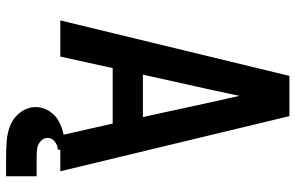

<svg xmlns="http://www.w3.org/2000/svg" viewBox="-186 -588 949 616"><g transform="rotate(90 288.0 -280.5)"><path d="M46 0H162L199 -168H377L415 0H530L471 -245L353 -735H224ZM220 -265 270 -490Q274 -511 279 -532.5Q284 -554 288 -575Q293 -554 297.5 -532.5Q302 -511 307 -490L356 -265ZM485 174H546V76H486Q485 76 485 76Q485 76 484 76Q471 76 458 74.5Q445 73 434 63.5Q423 54 423 41Q423 27 435 17.5Q447 8 461 8V-15Q438 -15 415 -11Q392 -7 371 4Q350 15 337 35.5Q324 56 324 79Q324 105 340.5 127.5Q357 150 381.5 160Q406 170 432.5 172Q459 174 485 174Z"/></g></svg>

Font: Iosevka Sparkle Semibold
Style: Regular
Weight: 600
Designer: Belleve Invis
Foundry: Belleve Invis
Version: Version 4.5.0; ttfautohint (v1.8.3)